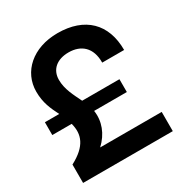

<svg xmlns="http://www.w3.org/2000/svg" viewBox="-171 -859 935 986"><g transform="rotate(-30 297.0 -366.0)"><path d="M38 -109V0H570V-114H205C258 -163 282 -227 272 -292H466V-368H245C222 -416 195 -464 195 -520C195 -581 239 -618 308 -618C382 -618 433 -575 432 -486H562C562 -641 470 -732 308 -732C161 -732 64 -643 64 -526C64 -459 85 -416 109 -368H24V-292H139C158 -221 137 -161 38 -109Z"/></g></svg>

Font: Aspekta 600
Style: Regular
Weight: 600
Designer: Ivo Dolenc
Version: Version 2.100